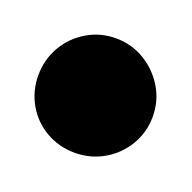

<svg xmlns="http://www.w3.org/2000/svg" viewBox="-87 -758 276 276"><g transform="rotate(20 50.5 -620.5)"><path d="M-37 -620Q-37 -596 -25.5 -576Q-14 -556 6 -544.5Q26 -533 50 -533Q74 -533 94 -544.5Q114 -556 126 -576Q138 -596 138 -620Q138 -644 126 -664Q114 -684 94 -696Q74 -708 50 -708Q26 -708 6 -696Q-14 -684 -25.5 -664Q-37 -644 -37 -620Z"/></g></svg>

Font: Linefont
Style: Bold
Weight: 700
Monospace: yes
Version: Version 3.002;gftools[0.9.33]